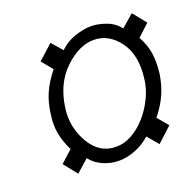

<svg xmlns="http://www.w3.org/2000/svg" viewBox="-89 -667 653 639"><g transform="rotate(-20 237.5 -347.5)"><path d="M49 -175 87 -127 131 -166Q147 -145 174 -133Q201 -121 230 -121Q259 -121 289 -133Q319 -145 342 -166L375 -127L427 -175L395 -213Q421 -245 435 -276.5Q449 -308 455 -346Q460 -386 455.5 -418Q451 -450 433 -482L475 -521L437 -568L393 -530Q376 -553 347.5 -563.5Q319 -574 294 -574Q269 -574 237 -563.5Q205 -553 182 -530L149 -568L97 -521L129 -482Q103 -450 88.5 -418Q74 -386 69 -346Q63 -308 69 -276.5Q75 -245 91 -213ZM287 -528Q340 -528 376.5 -478.5Q413 -429 401 -344Q397 -313 381.5 -281.5Q366 -250 343.5 -224.5Q321 -199 293.5 -183.5Q266 -168 237 -168Q178 -168 145 -225Q112 -282 121 -346Q132 -430 183.5 -479Q235 -528 287 -528Z"/></g></svg>

Font: Secuela ExtLt
Style: Italic
Weight: 200
Italic angle: -8°
Designer: Fernando Haro
Foundry: deFharo
Version: Version 1.704